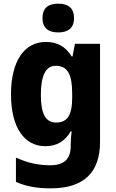

<svg xmlns="http://www.w3.org/2000/svg" viewBox="-20 -788 631 1048"><path d="M298 -768C246 -768 212 -747 212 -689C212 -632 247 -611 298 -611C348 -611 384 -632 384 -689C384 -747 349 -768 298 -768ZM230 -559C113 -559 40 -455 40 -273C40 -94 112 10 227 10C291 10 335 -18 366 -71H371C368 -48 366 -20 366 1V10C366 81 328 114 255 114C187 114 130 101 67 72V205C124 230 182 240 257 240C440 240 526 151 526 -13V-549H389L376 -480H371C338 -533 295 -559 230 -559ZM284 -429C349 -429 374 -382 374 -277V-254C374 -159 347 -119 286 -119C229 -119 203 -167 203 -270C203 -376 230 -429 284 -429Z"/></svg>

Font: Noto Sans Myanmar SemiCondensed ExtraBold
Style: Regular
Weight: 800
Width: 4
Designer: Monotype Design Team
Foundry: Monotype Imaging Inc.
Version: Version 2.107